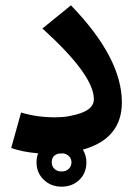

<svg xmlns="http://www.w3.org/2000/svg" viewBox="-20 -560 518 720"><path d="M437 -176Q437 -40 291 1Q304 24 304 49Q304 89 277.5 114.5Q251 140 211 140Q171 140 144 114Q117 88 117 49Q117 30 123 15Q64 10 22 -5L59 -138Q119 -120 187 -120Q240 -120 286 -137Q332 -154 332 -188Q332 -279 139 -453L246 -540Q437 -343 437 -176ZM216 15Q210 16 200 16Q174 22 174 49Q174 63 184 73Q194 83 211 83Q228 83 238 73Q248 63 248 49Q248 35 239 26Q230 17 216 15Z"/></svg>

Font: FiraGO SemiBold
Style: Regular
Weight: 600
Designer: bBox Type
Foundry: bBox Type GmbH
Version: Version 1.001;PS 001.001;hotconv 1.0.88;makeotf.lib2.5.64775